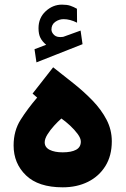

<svg xmlns="http://www.w3.org/2000/svg" viewBox="-20 -802 536 820"><path d="M177.2 -610.8Q160.6 -624.5 152.6 -640.4Q144.5 -656.2 144.5 -681.6Q144.5 -725.6 175 -753.9Q205.6 -782.2 244.6 -782.2Q266.1 -782.2 280 -777.6Q293.9 -772.9 308.6 -764.6L309.1 -705.1Q279.3 -720.2 251.5 -720.2Q232.4 -720.2 216.1 -708.7Q199.7 -697.3 199.7 -675.3Q200.2 -662.6 211.9 -651.9Q223.6 -641.1 249 -644.5Q249.5 -644.5 252.4 -645.5L324.2 -671.4L332.5 -613.3L135.7 -535.6L127.4 -591.8ZM138.7 -385.3 119.1 -402.3 207 -514.6Q250 -481 293.9 -446Q337.9 -411.1 375 -372.8Q412.1 -334.5 434.8 -291.3Q457.5 -248 457.5 -198.7Q457.5 -137.2 430.4 -93.3Q403.3 -49.3 356 -25.6Q308.6 -2 248 -2Q144 -2 91.1 -53Q38.1 -104 38.1 -180.7Q38.1 -243.2 67.9 -290.3Q97.7 -337.4 138.7 -385.3ZM325.2 -197.3Q325.2 -211.4 311.8 -229.7Q298.3 -248 279.1 -265.9Q259.8 -283.7 242.2 -295.9Q227.5 -283.2 210.9 -264.9Q194.3 -246.6 182.6 -227.8Q170.9 -209 170.9 -194.3Q170.9 -172.9 192.1 -162.1Q213.4 -151.4 247.6 -151.4Q284.7 -151.4 304.9 -162.4Q325.2 -173.3 325.2 -197.3Z"/></svg>

Font: Vazirmatn RD UI FD Black
Style: Regular
Weight: 900
Designer: Saber Rastikerdar
Foundry: Saber Rastikerdar
Version: Version 33.003